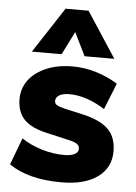

<svg xmlns="http://www.w3.org/2000/svg" viewBox="-55 -823 617 874"><g transform="rotate(5 253.5 -386.5)"><path d="M19 -53 65 -176Q106 -148 158 -132.5Q210 -117 260 -117Q291 -117 308 -126Q325 -135 325 -151Q325 -165 312.5 -173.5Q300 -182 265 -189L183 -208Q105 -224 70.5 -258.5Q36 -293 36 -354Q36 -403 65 -441Q94 -479 145.5 -500.5Q197 -522 264 -522Q319 -522 372 -506Q425 -490 471 -461L423 -341Q383 -367 341 -381Q299 -395 262 -395Q232 -395 215 -385.5Q198 -376 198 -358Q198 -347 208 -340.5Q218 -334 246 -327L331 -308Q412 -289 447.5 -252.5Q483 -216 483 -153Q483 -78 423.5 -35Q364 8 259 8Q107 8 19 -53ZM73 -573 209 -781H314L450 -573H314L262 -679L209 -573Z"/></g></svg>

Font: Muli Black
Style: Regular
Weight: 900
Designer: Vernon Adams
Foundry: Vernon Adams
Version: Version 2.001